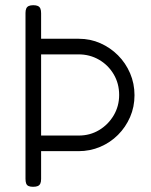

<svg xmlns="http://www.w3.org/2000/svg" viewBox="-20 -707 579 738"><path d="M107 11Q96 11 89.5 8Q83 5 80.5 -2Q78 -9 78 -20V-657Q78 -668 81 -674.5Q84 -681 90.5 -684Q97 -687 108 -687Q119 -687 125.5 -684Q132 -681 135 -674.5Q138 -668 138 -656V-558H283Q327 -558 365.5 -541Q404 -524 433.5 -494.5Q463 -465 480 -425.5Q497 -386 497 -341Q497 -296 480 -257Q463 -218 433.5 -188.5Q404 -159 365 -142.5Q326 -126 282 -126H138V-19Q138 -8 135 -1.5Q132 5 125.5 8Q119 11 107 11ZM138 -186H283Q326 -186 361 -207Q396 -228 417 -263.5Q438 -299 438 -342Q438 -386 417 -421.5Q396 -457 360.5 -477.5Q325 -498 282 -498H138Z"/></svg>

Font: Fredoka SemiCondensed Light
Style: Regular
Weight: 300
Width: 4
Designer: Ben Nathan
Foundry: Milena B. Brandão, Ben Nathan
Version: Version 2.001